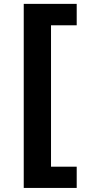

<svg xmlns="http://www.w3.org/2000/svg" viewBox="-20 -842 430 977"><path d="M100.8 -822.3H370.3V-713.3H239.6V6.2H370.3V114.3H100.8Z"/></svg>

Font: WEMIX Pretendard Variable
Style: Regular
Weight: 400
Designer: Base glyphs from Inter by Rasmus Andersson; Hangeul glyphs from Noto Sans CJK(Source Han Sans) by Jang Soo-young and Kan
Foundry: Kil Hyung-jin
Version: Version 1.000;Glyphs 3.2 (3208)